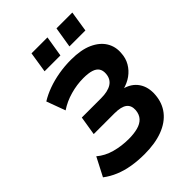

<svg xmlns="http://www.w3.org/2000/svg" viewBox="-259 -1038 1174 1174"><g transform="rotate(-45 327.5 -451.5)"><path d="M286 11Q229 11 178.5 2.5Q128 -6 84.5 -24Q41 -42 6 -69L68 -189Q109 -154 165.5 -138.5Q222 -123 284 -123Q328 -123 362 -132Q396 -141 415.5 -162Q435 -183 438 -217Q441 -257 415.5 -276.5Q390 -296 332 -296H153L173 -419H339Q399 -419 431.5 -440Q464 -461 467 -504Q469 -531 457.5 -548.5Q446 -566 419.5 -574.5Q393 -583 350 -583Q294 -583 237 -567Q180 -551 134 -520L89 -642Q126 -665 171.5 -681.5Q217 -698 269 -707Q321 -716 376 -716Q463 -716 519 -690.5Q575 -665 601 -622Q627 -579 622 -526Q620 -485 600.5 -451.5Q581 -418 549 -395Q517 -372 474 -361V-366Q534 -351 564 -307Q594 -263 589 -199Q584 -133 547 -86Q510 -39 444 -14Q378 11 286 11ZM427 -780 449 -914H586L565 -780ZM212 -780 233 -914H371L349 -780Z"/></g></svg>

Font: Nunito Sans 9pt ExtraBold
Style: Italic
Weight: 800
Italic angle: -9°
Version: Version 3.101;gftools[0.9.27]